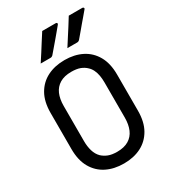

<svg xmlns="http://www.w3.org/2000/svg" viewBox="-228 -1058 1057 1190"><g transform="rotate(-30 300.0 -462.5)"><path d="M271 -945Q295 -945 309 -945Q323 -945 335.5 -945Q348 -945 368 -945Q374 -945 376.5 -940Q379 -935 374 -930Q356 -908 342.5 -892Q329 -876 316.5 -861Q304 -846 288 -827.5Q272 -809 249 -782Q247 -780 242.5 -777.5Q238 -775 232 -775Q215 -775 204 -775Q193 -775 183 -775Q173 -775 162 -775Q182 -805 199 -832Q216 -859 233.5 -886.5Q251 -914 271 -945ZM461 -945Q486 -945 499.5 -945Q513 -945 526 -945Q539 -945 558 -945Q564 -945 567 -940Q570 -935 565 -930Q547 -908 533 -892Q519 -876 506.5 -861Q494 -846 478.5 -827.5Q463 -809 440 -782Q438 -780 433.5 -777.5Q429 -775 423 -775Q406 -775 394.5 -775Q383 -775 373.5 -775Q364 -775 353 -775Q372 -805 389.5 -832Q407 -859 424.5 -886.5Q442 -914 461 -945ZM300 -720Q370 -720 423.5 -693Q477 -666 507.5 -612.5Q538 -559 538 -479V-221Q538 -141 507.5 -87.5Q477 -34 424 -7Q371 20 301 20Q230 20 176.5 -7Q123 -34 92.5 -87.5Q62 -141 62 -221V-479Q62 -559 92.5 -612.5Q123 -666 176.5 -693Q230 -720 300 -720ZM154 -224Q154 -186 163.5 -154Q173 -122 194 -101Q212 -84 237 -74Q262 -64 300 -64Q350 -64 382.5 -83.5Q415 -103 430.5 -139Q446 -175 446 -224V-476Q446 -502 442 -525Q438 -548 429 -567Q420 -586 406 -599Q388 -617 363 -626.5Q338 -636 300 -636Q250 -636 217.5 -616.5Q185 -597 169.5 -561.5Q154 -526 154 -476Z"/></g></svg>

Font: RecMonoLinear Nerd Font Mono
Style: Regular
Weight: 400
Monospace: yes
Version: Version 1.085; ttfautohint (v1.8.4.7-5d5b);Nerd Fonts 3.2.1